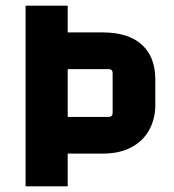

<svg xmlns="http://www.w3.org/2000/svg" viewBox="-20 -655 611 675"><path d="M218 0H70V-635H218V-519L193 -541H341Q431 -541 478.5 -498Q526 -455 526 -376V-285Q526 -238 505 -199Q484 -160 442.5 -137.5Q401 -115 341 -115H198L218 -138ZM218 -436V-224L198 -244H362Q376 -244 376 -258V-398Q376 -412 362 -412H198Z"/></svg>

Font: Gemunu Libre ExtraLight ExtraBold
Style: Regular
Weight: 800
Version: Version 1.100